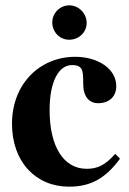

<svg xmlns="http://www.w3.org/2000/svg" viewBox="-20 -686 484 720"><path d="M412 -109C375 -67 346 -53 305 -53C218 -53 166 -137 166 -273C166 -382 201 -442 250 -442C292 -442 292 -419 292 -372C292 -324 314 -299 348 -299C390 -299 416 -324 416 -363C416 -427 349 -473 262 -473C129 -473 25 -371 25 -222C25 -79 114 14 239 14C319 14 375 -16 430 -91ZM305 -600C305 -636 275 -666 240 -666C205 -666 176 -637 176 -602C176 -566 204 -537 239 -537C276 -537 305 -565 305 -600Z"/></svg>

Font: XITS Math
Style: Bold
Weight: 700
Designer: MicroPress Inc., with final additions and corrections provided by Coen Hoffman, Elsevier (retired)
Version: Version 1.302